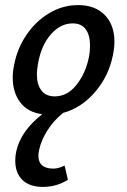

<svg xmlns="http://www.w3.org/2000/svg" viewBox="-20 -445 500 755"><path d="M430 -281Q430 -257 424 -228Q408 -147 354.5 -84Q301 -21 228 -1Q190 30 166 68.5Q142 107 134 144Q131 158 131 167Q131 218 190 218Q210 218 234 206L247 262Q202 290 149 290Q96 290 68 262.5Q40 235 40 187Q40 167 44 150Q61 71 146 4Q90 -3 60 -42Q30 -81 30 -140Q30 -165 36 -192Q48 -255 84.5 -308.5Q121 -362 174 -393.5Q227 -425 287 -425Q354 -425 392 -386Q430 -347 430 -281ZM334 -266Q334 -307 317 -330Q300 -353 266 -353Q218 -353 180.5 -310.5Q143 -268 130 -198Q125 -171 125 -153Q125 -112 143 -89Q161 -66 195 -66Q245 -66 281 -111.5Q317 -157 330 -222Q334 -243 334 -266Z"/></svg>

Font: Ysabeau Infant Semibold
Style: Italic
Weight: 600
Italic angle: -12°
Designer: Christian Thalmann (Catharsis Fonts)
Version: Version 0.003